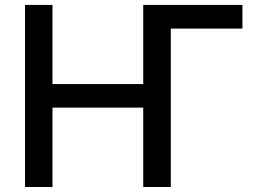

<svg xmlns="http://www.w3.org/2000/svg" viewBox="-20 -747 1033 767"><path d="M948.5 -727.3H552.2V-411.2H189.6V-727.3H79.9V0H189.6V-317.1H552.2V0H662.3V-632.8H948.5Z"/></svg>

Font: Magic Ui Pro Medium
Style: Regular
Weight: 500
Designer: Stefan Endress, Andreas Faust
Version: Version 1.000;FEAKit 1.0